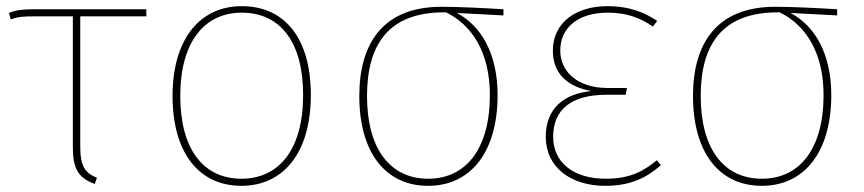

<svg xmlns="http://www.w3.org/2000/svg" viewBox="-20 -591 2798 622"><path d="M454 -538V-561H86C52 -561 31 -558 9 -549L15 -528C39 -537 54 -538 90 -538H216V-114C216 -45 233 -15 287 5L294 -15C255 -31 240 -54 240 -114V-538Z M763 -571C628 -571 539 -465 539 -280C539 -98 623 11 762 11C898 11 987 -96 987 -283C987 -469 901 -571 763 -571ZM763 -550C888 -550 962 -455 962 -283C962 -107 884 -12 762 -12C638 -12 564 -109 564 -280C564 -456 643 -550 763 -550Z M1611 -561C1547 -565 1466 -569 1410 -569C1223 -569 1144 -453 1144 -280C1144 -98 1228 11 1367 11C1503 11 1592 -96 1592 -283C1592 -418 1538 -508 1460 -549L1611 -541ZM1567 -283C1567 -108 1489 -12 1367 -12C1243 -12 1169 -110 1169 -280C1169 -447 1239 -552 1421 -551H1425C1509 -510 1567 -421 1567 -283Z M1947 -571C1845 -571 1771 -517 1771 -427C1771 -357 1813 -311 1896 -296C1810 -288 1748 -242 1748 -148C1748 -49 1829 11 1941 11C2025 11 2077 -17 2121 -56L2108 -72C2063 -35 2020 -12 1942 -12C1841 -12 1772 -62 1772 -148C1772 -238 1833 -284 1945 -284H2007L2011 -306H1948C1851 -306 1795 -359 1795 -427C1795 -501 1852 -550 1949 -550C2012 -550 2056 -532 2095 -505L2109 -523C2071 -549 2022 -571 1947 -571Z M2692 -561C2628 -565 2547 -569 2491 -569C2304 -569 2225 -453 2225 -280C2225 -98 2309 11 2448 11C2584 11 2673 -96 2673 -283C2673 -418 2619 -508 2541 -549L2692 -541ZM2648 -283C2648 -108 2570 -12 2448 -12C2324 -12 2250 -110 2250 -280C2250 -447 2320 -552 2502 -551H2506C2590 -510 2648 -421 2648 -283Z"/></svg>

Font: Glow Sans SC Normal Thin
Style: Regular
Weight: 100
Designer: Ryoko NISHIZUKA (kana, bopomofo & ideographs); Paul D. Hunt (Latin, Greek & Cyrillic); Sandoll Communications, Soo-young
Version: Version 0.93